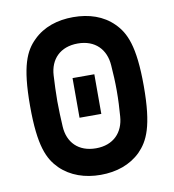

<svg xmlns="http://www.w3.org/2000/svg" viewBox="-81 -784 787 868"><g transform="rotate(-10 312.0 -350.0)"><path d="M312 12C385 12 449 -10 496 -56C541 -102 573 -165 573 -350C573 -535 541 -599 496 -644C449 -691 385 -712 312 -712C240 -712 175 -691 128 -644C82 -599 51 -535 51 -350C51 -165 82 -102 128 -56C175 -10 240 12 312 12ZM312 -110C231 -110 184 -160 180 -233C178 -272 176 -309 176 -350C176 -391 178 -429 180 -468C184 -541 231 -591 312 -591C392 -591 439 -541 444 -468C447 -429 449 -391 449 -350C449 -309 447 -272 444 -233C439 -160 392 -110 312 -110ZM262 -259H362V-441H262Z"/></g></svg>

Font: Finlandica SemiBold
Style: Regular
Weight: 600
Designer: Niklas Ekholm, Juho Hiilivirta, Jaakko Suomalainen
Foundry: Helsinki Type Studio
Version: Version 2.000;Glyphs 3.2 (3202)